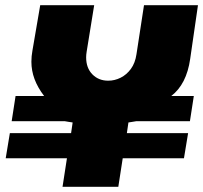

<svg xmlns="http://www.w3.org/2000/svg" viewBox="-20 -720 783 740"><path d="M221 0 238 -110H2L18 -207H254L260 -248Q251 -249 243.5 -250.5Q236 -252 229 -253H25L40 -350H150Q125 -383 113 -415.5Q101 -448 101 -482Q101 -493 102 -503.5Q103 -514 105 -525L135 -700H343L314 -521Q313 -515 312.5 -509.5Q312 -504 312 -499Q312 -458 336 -433.5Q360 -409 397 -409Q422 -409 445 -420.5Q468 -432 484.5 -454.5Q501 -477 506 -511L535 -700H743L713 -493Q699 -395 640 -350H727L712 -253H506Q499 -252 491 -250.5Q483 -249 475 -248L469 -207H705L689 -110H453L436 0Z"/></svg>

Font: MuseoModerno Black
Style: Italic
Weight: 900
Italic angle: -9°
Designer: Pablo Cosgaya, Héctor Gatti, Marcela Romero, and the Authors of The MuseoModerno Project.
Foundry: Omnibus-Type Team
Version: Version 1.003